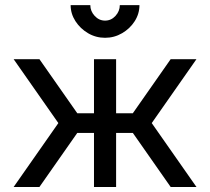

<svg xmlns="http://www.w3.org/2000/svg" viewBox="-20 -743 835 763"><path d="M353.5 -293H277.3V-214.8H353.5ZM353.5 -507.8V-318.8V0H441.4V-507.8ZM136.7 0 314.5 -253.9 136.7 -507.8H34.2L211.9 -253.9L34.2 0ZM441.4 -293V-214.8H517.6V-293ZM658.2 0H760.7L583 -253.9L760.7 -507.8H658.2L480.5 -253.9ZM397.5 -592.8Q434.1 -592.8 465.3 -611.1Q496.6 -629.4 515.4 -658.9Q534.2 -688.5 534.2 -722.7H456.1Q456.1 -698.7 439 -679.9Q421.9 -661.1 397.5 -661.1Q373.5 -661.1 356.2 -679.9Q338.9 -698.7 338.9 -722.7H260.7Q260.7 -688.5 279.8 -658.9Q298.8 -629.4 329.8 -611.1Q360.8 -592.8 397.5 -592.8Z"/></svg>

Font: Giphurs
Style: Regular
Weight: 400
Version: Version 2.010